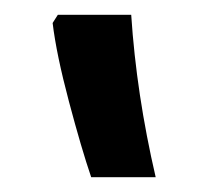

<svg xmlns="http://www.w3.org/2000/svg" viewBox="-20 -834 273 259"><path d="M157 -814Q164 -707 190 -595H103Q90 -633 73 -697Q56 -761 51 -803L58 -814Z"/></svg>

Font: Noto Sans Armenian Medium Cond
Style: Regular
Weight: 500
Width: 3
Designer: Monotype Design team
Foundry: Monotype Imaging Inc.
Version: Version 1.000